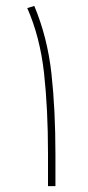

<svg xmlns="http://www.w3.org/2000/svg" viewBox="-20 -636 299 656"><path d="M169.4 0H144V-110.8Q144 -264.6 130.4 -387Q116.7 -509.3 73.2 -608.4L97.2 -615.7Q142.1 -508.3 155.8 -384.5Q169.4 -260.7 169.4 -109.4Z"/></svg>

Font: Vazirmatn UI FD Thin
Style: Regular
Weight: 100
Designer: Saber Rastikerdar
Foundry: Saber Rastikerdar
Version: Version 33.003